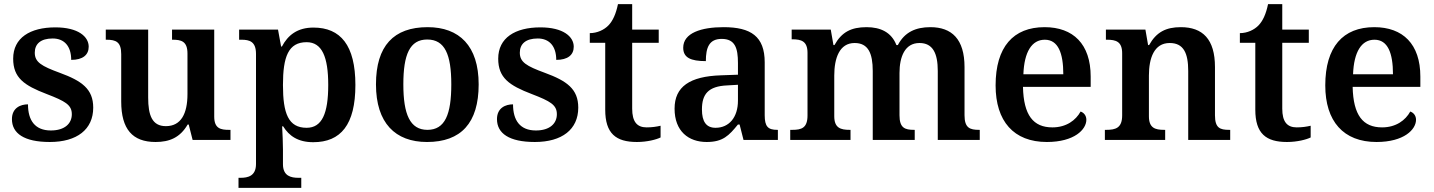

<svg xmlns="http://www.w3.org/2000/svg" viewBox="-20 -680 6968 933"><path d="M222 10C354 10 433 -51 433 -157C433 -248 377 -287 271 -326C181 -359 149 -378 149 -424C149 -466 177 -493 236 -493C293 -493 326 -455 326 -389C382 -389 411 -413 411 -453C411 -502 360 -547 249 -547C126 -547 44 -496 44 -395C44 -302 97 -265 207 -223C298 -188 329 -170 329 -125C329 -80 295 -46 227 -46C150 -46 116 -95 116 -173C80 -173 38 -156 38 -101C38 -32 97 10 222 10Z M736 10C803 10 855 -11 892 -75H897L916 0H1100V-49H1093C1053 -49 1021 -55 1021 -113V-536H816V-487H819C860 -487 891 -480 891 -420V-223C891 -128 860 -67 786 -67C719 -67 700 -120 700 -206V-536H494V-487H497C544 -487 569 -476 569 -417V-187C569 -52 624 10 736 10Z M1139 233H1444V184H1430C1395 184 1355 176 1355 118V46C1355 16 1353 -29 1351 -66H1356C1385 -19 1429 11 1502 11C1636 11 1707 -74 1707 -267C1707 -460 1635 -546 1503 -546C1425 -546 1379 -509 1350 -454H1346L1331 -536H1142V-487H1153C1193 -487 1224 -478 1224 -418V117C1224 176 1184 184 1149 184H1139ZM1470 -59C1381 -59 1355 -129 1355 -267C1355 -404 1381 -475 1470 -475C1545 -475 1575 -403 1575 -267C1575 -129 1545 -59 1470 -59Z M2055 10C2220 10 2306 -82 2306 -270C2306 -457 2212 -548 2058 -548C1893 -548 1807 -457 1807 -270C1807 -82 1901 10 2055 10ZM2057 -49C1972 -49 1940 -125 1940 -270C1940 -415 1971 -488 2056 -488C2142 -488 2173 -415 2173 -270C2173 -125 2143 -49 2057 -49Z M2579 10C2711 10 2790 -51 2790 -157C2790 -248 2734 -287 2628 -326C2538 -359 2506 -378 2506 -424C2506 -466 2534 -493 2593 -493C2650 -493 2683 -455 2683 -389C2739 -389 2768 -413 2768 -453C2768 -502 2717 -547 2606 -547C2483 -547 2401 -496 2401 -395C2401 -302 2454 -265 2564 -223C2655 -188 2686 -170 2686 -125C2686 -80 2652 -46 2584 -46C2507 -46 2473 -95 2473 -173C2437 -173 2395 -156 2395 -101C2395 -32 2454 10 2579 10Z M3075 10C3125 10 3170 -2 3190 -12V-69C3169 -64 3147 -61 3122 -61C3075 -61 3052 -89 3052 -152V-472H3181V-536H3052V-660H2983C2973 -612 2958 -579 2937 -557C2916 -535 2882 -519 2846 -519V-472H2921V-147C2921 -31 2973 10 3075 10Z M3414 10C3493 10 3522 -21 3566 -75H3574L3593 0H3760V-49H3757C3712 -49 3696 -65 3696 -120V-377C3696 -503 3629 -548 3496 -548C3388 -548 3300 -520 3300 -448C3300 -400 3336 -383 3410 -383C3410 -449 3426 -491 3487 -491C3552 -491 3566 -446 3566 -374V-317L3483 -314C3332 -309 3258 -259 3258 -152C3258 -42 3326 10 3414 10ZM3457 -59C3412 -59 3391 -89 3391 -148C3391 -222 3421 -261 3514 -265L3566 -268V-191C3566 -110 3523 -59 3457 -59Z M3820 0H4113V-49H4109C4065 -49 4034 -58 4034 -115V-313C4034 -397 4059 -471 4133 -471C4199 -471 4221 -421 4221 -335V0H4425V-49H4422C4377 -49 4351 -58 4351 -120V-325C4351 -404 4377 -471 4448 -471C4513 -471 4537 -421 4537 -335V0H4741V-49H4738C4693 -49 4667 -58 4667 -120V-354C4667 -490 4605 -548 4501 -548C4430 -548 4376 -524 4343 -461H4336C4312 -523 4259 -548 4191 -548C4116 -548 4070 -524 4035 -461H4030L4017 -536H3827V-489H3830C3874 -489 3904 -480 3904 -423V-119C3904 -58 3875 -49 3830 -49H3820Z M5067 10C5201 10 5259 -51 5259 -98C5259 -119 5246 -133 5231 -138C5208 -96 5162 -61 5094 -61C5001 -61 4954 -120 4951 -258H5280V-308C5280 -466 5195 -548 5056 -548C4904 -548 4818 -452 4818 -265C4818 -91 4906 10 5067 10ZM5147 -319H4953C4957 -428 4994 -487 5057 -487C5122 -487 5147 -422 5147 -319Z M5349 0H5642V-49H5637C5593 -49 5563 -58 5563 -115V-313C5563 -397 5588 -471 5664 -471C5732 -471 5754 -421 5754 -335V0H5958V-49H5953C5908 -49 5884 -58 5884 -120V-354C5884 -490 5824 -548 5718 -548C5646 -548 5599 -524 5564 -461H5559L5546 -536H5354V-487H5359C5403 -487 5433 -478 5433 -421V-119C5433 -58 5401 -49 5356 -49H5349Z M6234 10C6284 10 6329 -2 6349 -12V-69C6328 -64 6306 -61 6281 -61C6234 -61 6211 -89 6211 -152V-472H6340V-536H6211V-660H6142C6132 -612 6117 -579 6096 -557C6075 -535 6041 -519 6005 -519V-472H6080V-147C6080 -31 6132 10 6234 10Z M6669 10C6803 10 6861 -51 6861 -98C6861 -119 6848 -133 6833 -138C6810 -96 6764 -61 6696 -61C6603 -61 6556 -120 6553 -258H6882V-308C6882 -466 6797 -548 6658 -548C6506 -548 6420 -452 6420 -265C6420 -91 6508 10 6669 10ZM6749 -319H6555C6559 -428 6596 -487 6659 -487C6724 -487 6749 -422 6749 -319Z"/></svg>

Font: Noto Serif Sinhala SemiBold
Style: Regular
Weight: 600
Designer: Jelle Bosma - Monotype Design Team
Foundry: Monotype Imaging Inc.
Version: Version 2.007